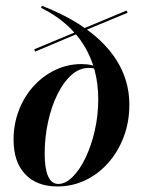

<svg xmlns="http://www.w3.org/2000/svg" viewBox="-20 -651 505 682"><path d="M183.9 11.3Q110.5 11.3 69.4 -32.3Q28.2 -75.8 28.2 -154.8Q28.2 -209.7 46.8 -258.5Q65.3 -307.3 98.8 -344.4Q132.3 -381.5 176.2 -402.4Q220.2 -423.4 269.4 -423.4Q289.5 -423.4 306 -419.4Q322.6 -415.3 335.5 -406.5L334.7 -399.2Q326.6 -404.8 316.9 -407.3Q307.3 -409.7 294.4 -409.7Q262.1 -409.7 233.9 -384.7Q205.6 -359.7 184.3 -316.5Q162.9 -273.4 150.8 -218.5Q138.7 -163.7 138.7 -104.8Q138.7 -52.4 150.8 -25Q162.9 2.4 187.1 2.4Q212.9 2.4 238.3 -23Q263.7 -48.4 284.3 -91.5Q304.8 -134.7 316.9 -188.3Q329 -241.9 329 -298.4Q329 -407.3 278.2 -489.9Q227.4 -572.6 125.8 -623.4L129 -630.6Q281.5 -571 360.5 -481.5Q439.5 -391.9 439.5 -279Q439.5 -218.5 419.8 -165.7Q400 -112.9 364.9 -73Q329.8 -33.1 283.5 -10.9Q237.1 11.3 183.9 11.3ZM104.8 -467.7 101.6 -475.8 258.1 -541.1 263.7 -534.7ZM273.4 -539.5 267.7 -546 429.8 -613.7 433.1 -605.6Z"/></svg>

Font: Playfair 144pt
Style: Bold Italic
Weight: 700
Italic angle: -15.6°
Designer: Claus Eggers Sørensen
Foundry: Claus Eggers Sørensen
Version: Version 2.203